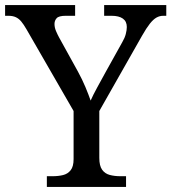

<svg xmlns="http://www.w3.org/2000/svg" viewBox="-25 -734 673 754"><path d="M159 0V-42H182Q204 -42 222.5 -46.5Q241 -51 252.5 -65.5Q264 -80 264 -109V-298L79 -619Q68 -638 58.5 -649.5Q49 -661 37 -666.5Q25 -672 8 -672H-5V-714H270V-672H233Q206 -672 197.5 -662.5Q189 -653 189 -640Q189 -626 195 -612Q201 -598 207 -587L281 -453Q298 -422 310.5 -392Q323 -362 331 -339Q340 -360 357 -391Q374 -422 391 -453L455 -568Q465 -585 469 -600.5Q473 -616 473 -628Q473 -650 457.5 -661Q442 -672 413 -672H384V-714H628V-672H616Q602 -672 589.5 -665Q577 -658 563.5 -641Q550 -624 533 -594L365 -298V-114Q365 -83 376 -67.5Q387 -52 406 -47Q425 -42 447 -42H470V0Z"/></svg>

Font: Noto Serif Malayalam
Style: Regular
Weight: 400
Designer: Indian type Foundry, Jelle Bosma, Monotype Design Team
Foundry: Monotype Imaging Inc.
Version: Version 2.103